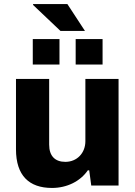

<svg xmlns="http://www.w3.org/2000/svg" viewBox="-20 -917 669 949"><path d="M400 -764 313 -897H144L143 -893L279 -764ZM142 -598H274V-724H142ZM354 -598H487V-724H354ZM237 12C311 12 377 -21 414 -75H421L431 0H566V-527H402V-219C402 -161 361 -117 303 -117C253 -117 223 -145 223 -202V-527H59V-179C59 -50 123 12 237 12Z"/></svg>

Font: Archivo ExtraBold
Style: Regular
Weight: 800
Designer: Hector Gatti
Foundry: Omnibus-Type
Version: Version 2.001